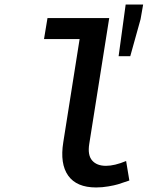

<svg xmlns="http://www.w3.org/2000/svg" viewBox="-20 -804 644 837"><path d="M497.1 -559.1 527.8 -784.2H604L592.8 -720.2L547.9 -559.1ZM398.9 13.2Q314 13.2 277.3 -38.3Q240.7 -89.8 255.9 -184.1L327.1 -633.8H171.9L187 -725.1H456.1L369.1 -176.8Q361.3 -127.9 381.6 -104.5Q401.9 -81.1 441.9 -81.1Q479.5 -81.1 529.8 -102.1L543.9 -17.1Q509.8 -5.4 494.6 -0.7Q479.5 3.9 452.6 8.5Q425.8 13.2 398.9 13.2Z"/></svg>

Font: Office Code Pro Medium Italic
Style: Regular
Weight: 500
Italic angle: -9°
Designer: Nathan Rutzky & Paul D. Hunt
Foundry: Adobe Systems Incorporated
Version: Version 1.004;PS 001.004;hotconv 1.0.70;makeotf.lib2.5.58329